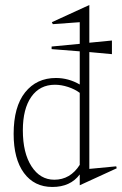

<svg xmlns="http://www.w3.org/2000/svg" viewBox="-20 -723 484 763"><path d="M34.2 -190.9Q34.2 -298.8 79.8 -356Q125.5 -413.1 202.1 -413.1Q252.4 -413.1 296.9 -387.2V-519L185.1 -527.8V-538.1L296.9 -548.8V-634.8L189.9 -627L186 -634.8L335 -703.1V-553.2L424.8 -562V-507.8L335 -516.1V-51.8L441.9 -62L443.8 -54.2L296.9 13.2V-29.8Q259.8 20 188 20Q116.2 20 75.2 -35.6Q34.2 -91.3 34.2 -190.9ZM70.8 -205.1Q70.8 -115.2 105.2 -62Q139.6 -8.8 195.8 -8.8Q259.3 -8.8 296.9 -67.9V-354Q277.3 -368.7 250.5 -377.4Q223.6 -386.2 198.2 -386.2Q138.2 -386.2 104.5 -338.4Q70.8 -290.5 70.8 -205.1Z"/></svg>

Font: Halibut Cnd Thin
Style: Regular
Weight: 250
Width: 3
Designer: Matteo Maggi
Foundry: Collletttivo
Version: Version 3.080 | FøM Fix